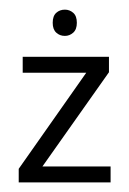

<svg xmlns="http://www.w3.org/2000/svg" viewBox="-20 -380 269 400"><path d="M210.4 0H19V-28.3L159.7 -228.5H27.3V-261.7H207V-229.5L68.4 -33.2H210.4ZM115.2 -359.9Q125 -359.9 132.6 -353.3Q140.1 -346.7 140.1 -332.5Q140.1 -318.8 132.6 -312Q125 -305.2 115.2 -305.2Q104.5 -305.2 97.2 -312Q89.8 -318.8 89.8 -332.5Q89.8 -346.7 97.2 -353.3Q104.5 -359.9 115.2 -359.9Z"/></svg>

Font: NotoSansOldHungarianUI
Style: Regular
Weight: 400
Designer: Monotype Design Team
Foundry: Monotype Imaging Inc.
Version: Version 1001.000; ttfautohint (v1.8.4.7-5d5b)